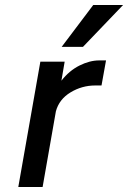

<svg xmlns="http://www.w3.org/2000/svg" viewBox="-20 -746 511 766"><path d="M471 -726 311 -559H226L352 -726ZM141 -500H238L225 -424Q256 -464 297 -484.5Q338 -505 376 -505H403L385 -405H360Q307 -405 261.5 -377.5Q216 -350 203 -302L150 0H53Z"/></svg>

Font: Overused Grotesk Medium
Style: Italic
Weight: 500
Italic angle: -10°
Version: Version 0.003